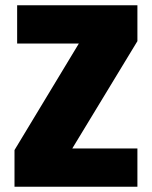

<svg xmlns="http://www.w3.org/2000/svg" viewBox="-20 -708 577 728"><path d="M35 0V-139L279 -543H45V-688H501V-552L254 -145H501V0Z"/></svg>

Font: Saira Semi Condensed ExtraBold
Style: Regular
Weight: 800
Width: 4
Designer: Hector Gatti with collaboration of the Omnibus-Type team
Foundry: Omnibus-Type
Version: Version 1.001; ttfautohint (v1.8)